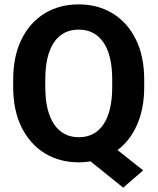

<svg xmlns="http://www.w3.org/2000/svg" viewBox="-20 -741 729 888"><path d="M647 -372.1V-338.4Q647 -239.3 614.3 -164.8Q581.5 -90.3 523.4 -46.9L642.1 46.9L549.8 127L398.9 5.4Q372.6 9.8 344.7 9.8Q255.4 9.8 187 -32.2Q118.7 -74.2 79.8 -152.3Q41 -230.5 41 -338.4V-372.1Q41 -480.5 79.3 -558.6Q117.7 -636.7 186 -678.7Q254.4 -720.7 343.8 -720.7Q433.1 -720.7 501.5 -678.7Q569.8 -636.7 608.4 -558.6Q647 -480.5 647 -372.1ZM499 -338.4V-373Q499 -485.4 458.5 -544.7Q418 -604 343.8 -604Q269.5 -604 229.5 -544.7Q189.5 -485.4 189.5 -373V-338.4Q189.5 -226.6 230 -166.5Q270.5 -106.4 344.7 -106.4Q418.9 -106.4 459 -166.5Q499 -226.6 499 -338.4Z"/></svg>

Font: Vazirmatn RD UI FD
Style: Bold
Weight: 700
Designer: Saber Rastikerdar
Foundry: Saber Rastikerdar
Version: Version 33.003